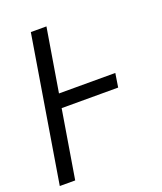

<svg xmlns="http://www.w3.org/2000/svg" viewBox="-136 -824 772 913"><g transform="rotate(-20 250.0 -367.5)"><path d="M8 0 129 -735H208L155 -415H440L429 -345H143L86 0Z"/></g></svg>

Font: Iosevka SS04
Style: Italic
Weight: 400
Italic angle: -9°
Monospace: yes
Designer: Belleve Invis
Foundry: Belleve Invis
Version: Version 19.0.0; ttfautohint (v1.8.4)